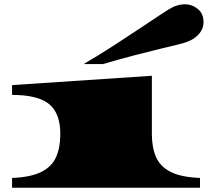

<svg xmlns="http://www.w3.org/2000/svg" viewBox="-20 -880 974 900"><path d="M36.6 0V-45.9Q124 -49.3 173.3 -74Q222.7 -98.6 242.7 -143.3Q262.7 -188 262.7 -251.5Q262.7 -349.1 210.2 -392.1Q157.7 -435.1 36.6 -435.1V-481L691.9 -524.9V-251.5Q691.9 -188 711.7 -143.3Q731.4 -98.6 780.5 -74Q829.6 -49.3 917.5 -45.9V0ZM372.1 -579.6Q455.1 -628.9 518.1 -669.7Q581.1 -710.4 643.1 -752Q698.2 -788.6 737.5 -814.7Q776.9 -840.8 792 -847.7Q819.8 -859.9 848.1 -859.9Q879.9 -859.9 907 -838.1Q934.1 -816.4 934.1 -775.9Q934.1 -747.6 915.3 -723.9Q896.5 -700.2 862.8 -686Q848.1 -679.7 815.2 -671.6Q782.2 -663.6 731.9 -651.4Q681.6 -639.2 614 -621.8Q546.4 -604.5 462.4 -579.6Z"/></svg>

Font: Asset
Style: Regular
Weight: 400
Version: Version 1.003; ttfautohint (v1.8.4.7-5d5b)